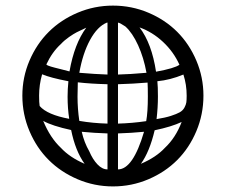

<svg xmlns="http://www.w3.org/2000/svg" viewBox="-20 -648 809 688"><path d="M384.8 -627.9Q451.7 -627.9 511.7 -602.5Q571.8 -577.1 615 -533.9Q658.2 -490.7 683.6 -430.9Q709 -371.1 709 -305.2Q709 -238.3 683.6 -178Q658.2 -117.7 615 -74.5Q571.8 -31.2 511.7 -5.6Q451.7 20 384.8 20Q318.4 20 258.3 -5.6Q198.2 -31.2 154.8 -74.5Q111.3 -117.7 85.7 -178Q60.1 -238.3 60.1 -305.2Q60.1 -371.1 85.7 -430.9Q111.3 -490.7 154.8 -533.9Q198.2 -577.1 258.3 -602.5Q318.4 -627.9 384.8 -627.9ZM402.8 -41Q456.5 -41 496.1 -175.8Q450.2 -171.4 402.8 -169.9ZM299.8 -106Q312 -77.1 329.1 -59.1Q346.2 -41 365.2 -41V-169.9Q316.9 -171.4 272.9 -175.8Q281.7 -137.2 299.8 -106ZM122.1 -268.1Q149.4 -236.8 228 -222.2Q222.2 -259.8 222.2 -301.8Q222.2 -328.6 225.1 -356.9Q161.1 -369.1 130.9 -381.8Q120.1 -344.2 120.1 -305.2Q120.1 -279.3 122.1 -268.1ZM257.8 -301.8Q257.8 -258.3 264.2 -214.8Q312.5 -206.5 365.2 -205.1V-346.2Q304.2 -347.7 258.8 -353Q258.8 -343.8 258.3 -327.1Q257.8 -310.5 257.8 -301.8ZM362.8 -566.9Q329.1 -553.2 302.7 -504.9Q276.4 -456.5 264.2 -387.2Q322.3 -382.3 365.2 -380.9V-566.9ZM429.2 -553.2Q408.7 -566.9 402.8 -566.9V-380.9Q444.3 -381.8 504.9 -387.2Q495.1 -441.4 474.9 -485.8Q454.6 -530.3 429.2 -553.2ZM402.8 -205.1Q453.6 -206.5 503.9 -213.9Q509.8 -246.1 509.8 -301.8Q509.8 -335 508.8 -352.1Q457 -347.7 402.8 -346.2ZM543.9 -356.9Q545.9 -337.9 545.9 -301.8Q545.9 -262.7 541 -221.2Q571.8 -226.1 592.3 -232.7Q612.8 -239.3 624 -245.6Q635.3 -252 640.9 -262.5Q646.5 -272.9 647.7 -281.2Q648.9 -289.6 648.9 -305.2Q648.9 -344.7 637.2 -380.9Q589.8 -361.3 543.9 -356.9ZM623 -416Q602.1 -462.4 564.2 -497.8Q526.4 -533.2 480 -549.8Q523.9 -492.2 539.1 -391.1Q606 -403.3 623 -416ZM198.2 -490.2Q167 -461.9 146 -417Q148.4 -414.6 151.9 -413.1Q155.3 -411.6 162.4 -409.4Q169.4 -407.2 176.5 -405.5Q183.6 -403.8 198.7 -399.9Q213.9 -396 229 -392.1Q246.6 -491.7 289.1 -548.8Q266.1 -538.1 255.1 -532.5Q244.1 -526.9 227.5 -515.4Q210.9 -503.9 198.2 -490.2ZM198.2 -118.2Q230 -84 283.2 -61Q250 -107.4 234.9 -182.1Q167 -196.8 134.8 -214.8Q159.7 -154.3 198.2 -118.2ZM570.8 -118.2Q609.4 -154.3 630.9 -210.9Q594.7 -193.8 534.2 -181.2Q516.1 -104.5 484.9 -61Q539.6 -84.5 570.8 -118.2Z"/></svg>

Font: Modern Pictograms
Style: Normal
Weight: 400
Designer: John Caserta
Foundry: John Caserta
Version: 1.000